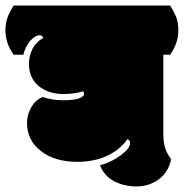

<svg xmlns="http://www.w3.org/2000/svg" viewBox="-65 -670 665 694"><path d="M-45.4 -560.1Q-45.4 -585 -38.3 -605.2Q-31.2 -625.5 -15.6 -649.9H549.8Q566.4 -624 573 -605Q579.6 -585.9 579.6 -560.1Q579.6 -513.7 549.8 -472.2H525.4V-188Q525.4 -154.8 532.5 -133.5Q539.6 -112.3 553.7 -95.2Q544.4 -48.3 509.3 -22.2Q474.1 3.9 428.7 3.9Q383.3 3.9 347.2 -15.1Q311 -34.2 296.4 -73.2Q314.9 -76.2 341.8 -90.3Q368.7 -104.5 387 -121.6Q405.3 -138.7 405.3 -153.8Q405.3 -163.1 395.5 -167Q368.7 -128.4 321.8 -106.7Q274.9 -85 214.4 -85Q134.3 -85 83.5 -123.5Q32.7 -162.1 32.7 -226.1Q32.7 -257.3 49.3 -284.2Q64.5 -310.1 89.4 -319.3Q124.5 -307.6 163.1 -307.6Q201.7 -307.6 220.2 -314.2Q238.8 -320.8 238.8 -331.1Q238.8 -336.4 235.4 -339.8Q201.7 -330.1 165.5 -330.1Q109.9 -330.1 74.7 -359.1Q39.6 -388.2 39.6 -439.9Q39.6 -466.3 52 -492.2Q64.5 -518.1 90.8 -532.2Q88.9 -542.5 78.6 -542.5Q61.5 -542.5 43.7 -521.5Q25.9 -500.5 19.5 -472.2H-15.6Q-45.4 -513.7 -45.4 -560.1Z"/></svg>

Font: Modak
Style: Regular
Weight: 400
Version: Version 1.036;PS Version 1.000;hotconv 1.0.79;makeotf.lib2.5